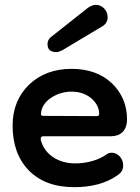

<svg xmlns="http://www.w3.org/2000/svg" viewBox="-20 -756 576 792"><path d="M190 -603C181 -596 176 -586 176 -574C176 -552 188 -541 213 -541C224 -541 227 -546 234 -547L403 -648C417 -657 424 -669 424 -685C424 -714 401 -736 376 -736C361 -736 346 -727 338 -720ZM286 16C350 16 415 4 470 -37C486 -49 488 -63 488 -75C488 -103 465 -126 442 -126C433 -126 426 -124 421 -120C386 -95 338 -82 290 -82C223 -82 166 -116 149 -176C148 -179 148 -181 148 -184C148 -191 152 -194 160 -194H438C477 -194 504 -217 504 -264C504 -323 483 -372 442 -412C400 -452 344 -472 275 -472C204 -472 145 -450 100 -407C55 -363 32 -307 32 -238C32 -161 54 -99 99 -53C144 -7 206 16 286 16ZM163 -278C146 -278 149 -284 149 -286C149 -289 150 -291 150 -294C150 -295 150 -296 150 -296C155 -321 171 -341 196 -356C221 -371 248 -378 275 -378C307 -378 334 -369 356 -351C378 -332 389 -311 389 -286C389 -280 386 -277 379 -277Z"/></svg>

Font: Dongle
Style: Regular
Weight: 400
Designer: Yanghee Ryu
Foundry: Yanghee Ryu
Version: Version 2.000